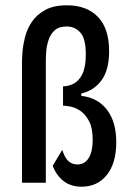

<svg xmlns="http://www.w3.org/2000/svg" viewBox="-20 -690 494 725"><path d="M288 15Q248 15 220.5 -6Q193 -27 179 -64L215 -124Q225 -93 239 -81Q253 -69 272 -69Q300 -69 315 -93.5Q330 -118 330 -162Q330 -206 316.5 -232Q303 -258 284 -271Q265 -284 246.5 -287.5Q228 -291 218 -291V-364Q238 -364 258 -374Q278 -384 291 -410.5Q304 -437 304 -485Q304 -544 283.5 -567Q263 -590 232 -590Q202 -590 186 -575Q170 -560 163 -538Q156 -516 154.5 -495Q153 -474 153 -461V0H63V-458Q63 -470 65 -495Q67 -520 74.5 -550Q82 -580 100 -607Q118 -634 150 -652Q182 -670 233 -670Q307 -670 349.5 -626.5Q392 -583 392 -497Q392 -426 363.5 -387Q335 -348 287 -337V-328Q349 -321 384 -275.5Q419 -230 419 -153Q419 -74 383.5 -29.5Q348 15 288 15Z"/></svg>

Font: Bricolage Grotesque 10pt Condensed
Style: Regular
Weight: 400
Width: 3
Designer: Mathieu Triay
Foundry: Atelier Triay
Version: Version 1.000; ttfautohint (v1.8.4.7-5d5b);gftools[0.9.29]